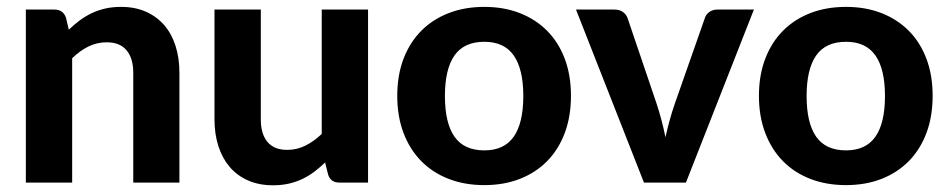

<svg xmlns="http://www.w3.org/2000/svg" viewBox="-20 -544 2828 572"><path d="M185 -455.5Q200.5 -470.5 217.2 -483Q234 -495.5 252.8 -504.5Q271.5 -513.5 293.2 -518.5Q315 -523.5 340.5 -523.5Q382.5 -523.5 415 -509Q447.5 -494.5 469.8 -468.5Q492 -442.5 503.2 -406.5Q514.5 -370.5 514.5 -327.5V0H377V-327.5Q377 -370.5 357 -394.2Q337 -418 298 -418Q269 -418 243.5 -405.5Q218 -393 195 -370.5V0H57V-515.5H142Q168 -515.5 176.5 -491.5Z M1076.5 -515.5V0H991.5Q965 0 957.5 -24L948.5 -60Q933 -45 916.5 -32.5Q900 -20 881.2 -11Q862.5 -2 840.8 3Q819 8 793.5 8Q751.5 8 718.8 -6.5Q686 -21 664 -47Q642 -73 630.5 -109Q619 -145 619 -188V-515.5H757V-188Q757 -145 776.8 -121.2Q796.5 -97.5 835.5 -97.5Q864.5 -97.5 890 -110.2Q915.5 -123 938.5 -145V-515.5Z M1423 -523.5Q1481 -523.5 1528.5 -505Q1576 -486.5 1610 -452.2Q1644 -418 1662.5 -369Q1681 -320 1681 -258.5Q1681 -197 1662.5 -147.8Q1644 -98.5 1610 -64Q1576 -29.5 1528.5 -11Q1481 7.5 1423 7.5Q1364.5 7.5 1316.8 -11Q1269 -29.5 1235 -64Q1201 -98.5 1182.2 -147.8Q1163.5 -197 1163.5 -258.5Q1163.5 -320 1182.2 -369Q1201 -418 1235 -452.2Q1269 -486.5 1316.8 -505Q1364.5 -523.5 1423 -523.5ZM1423 -96Q1482 -96 1510.5 -136.8Q1539 -177.5 1539 -258Q1539 -338 1510.5 -378.8Q1482 -419.5 1423 -419.5Q1362.5 -419.5 1334 -378.8Q1305.5 -338 1305.5 -258Q1305.5 -177.5 1334 -136.8Q1362.5 -96 1423 -96Z M2226 -515.5 2023.5 0H1898.5L1696 -515.5H1810.5Q1825.5 -515.5 1835.5 -508.5Q1845.5 -501.5 1849.5 -490.5L1936 -235.5Q1944.5 -209.5 1951 -184.8Q1957.5 -160 1962.5 -135Q1968 -160 1974.8 -184.8Q1981.5 -209.5 1990.5 -235.5L2080 -490.5Q2083.5 -501.5 2093.5 -508.5Q2103.5 -515.5 2117 -515.5Z M2500.5 -523.5Q2558.5 -523.5 2606 -505Q2653.5 -486.5 2687.5 -452.2Q2721.5 -418 2740 -369Q2758.5 -320 2758.5 -258.5Q2758.5 -197 2740 -147.8Q2721.5 -98.5 2687.5 -64Q2653.5 -29.5 2606 -11Q2558.5 7.5 2500.5 7.5Q2442 7.5 2394.2 -11Q2346.5 -29.5 2312.5 -64Q2278.5 -98.5 2259.8 -147.8Q2241 -197 2241 -258.5Q2241 -320 2259.8 -369Q2278.5 -418 2312.5 -452.2Q2346.5 -486.5 2394.2 -505Q2442 -523.5 2500.5 -523.5ZM2500.5 -96Q2559.5 -96 2588 -136.8Q2616.5 -177.5 2616.5 -258Q2616.5 -338 2588 -378.8Q2559.5 -419.5 2500.5 -419.5Q2440 -419.5 2411.5 -378.8Q2383 -338 2383 -258Q2383 -177.5 2411.5 -136.8Q2440 -96 2500.5 -96Z"/></svg>

Font: Lato 2
Style: Regular
Weight: 800
Designer: Lukasz Dziedzic with Adam Twardoch and Botio Nikoltchev
Foundry: tyPoland Lukasz Dziedzic
Version: Version 2.015; 2015-08-06; http://www.latofonts.com/